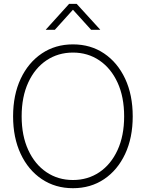

<svg xmlns="http://www.w3.org/2000/svg" viewBox="-20 -967 756 996"><path d="M358.4 9.3Q267.1 9.3 196.8 -37.8Q126.5 -85 87.2 -168.9Q47.9 -252.9 47.9 -363.3Q47.9 -474.6 87.4 -558.6Q127 -642.6 197 -689.7Q267.1 -736.8 358.4 -736.8Q450.2 -736.8 520 -689.7Q589.8 -642.6 629.2 -558.6Q668.5 -474.6 668.5 -363.3Q668.5 -252.4 629.2 -168.5Q589.8 -84.5 520 -37.6Q450.2 9.3 358.4 9.3ZM358.4 -33.2Q435.5 -33.2 495.6 -73.7Q555.7 -114.3 589.8 -188.5Q624 -262.7 624 -363.3Q624 -464.4 589.8 -538.6Q555.7 -612.8 495.6 -653.6Q435.5 -694.3 358.4 -694.3Q281.7 -694.3 221.4 -654.1Q161.1 -613.8 126.7 -539.3Q92.3 -464.8 92.3 -363.3Q92.3 -263.2 126.5 -189Q160.6 -114.7 220.7 -74Q280.8 -33.2 358.4 -33.2ZM264.6 -812.5H217.8V-813.5L338.4 -946.8H377.9L499.5 -813.5V-812.5H452.6L358.4 -916.5Z"/></svg>

Font: Inter 28pt ExtraLight
Style: Regular
Weight: 250
Designer: Rasmus Andersson
Foundry: rsms
Version: Version 4.001;git-66647c0bb